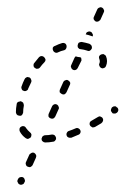

<svg xmlns="http://www.w3.org/2000/svg" viewBox="-20 -381 359 531"><path d="M28 120Q28 122 29 123Q30 125 31 127Q32 128 34 129Q38 131 42 129Q46 128 47 124L48 123Q50 119 48 115Q47 111 43 109Q40 108 36 109Q32 110 30 114L29 116Q28 118 28 120ZM52 75Q53 79 57 80Q61 82 64 81Q68 79 70 76L79 56Q81 52 80 48Q78 44 75 42Q73 41 71 41Q69 41 67 42Q65 43 64 44Q62 45 61 47L52 67Q50 71 52 75ZM130 10Q132 9 133 7Q134 6 135 4Q135 2 135 0Q134 -4 131 -7Q128 -9 124 -9Q114 -7 105 -7Q103 -7 101 -6Q99 -5 98 -4Q96 -2 96 0Q95 1 95 3Q95 8 98 10Q101 13 105 13Q116 13 126 11Q128 11 130 10ZM55 3Q56 3 58 3Q60 2 62 1Q64 0 65 -1Q67 -4 67 -9Q66 -13 63 -15Q57 -20 52 -27Q50 -31 46 -32Q42 -33 39 -31Q35 -29 34 -25Q33 -21 35 -17Q41 -6 51 1Q53 2 55 3ZM202 -13Q204 -17 202 -21Q201 -22 200 -24Q198 -25 197 -26Q195 -27 193 -27Q191 -27 189 -26Q180 -22 171 -19Q167 -18 165 -14Q163 -11 164 -7Q165 -5 166 -3Q168 -2 169 -1Q171 0 173 0Q175 0 177 0Q187 -4 196 -8Q200 -9 202 -13ZM265 -47Q266 -51 264 -54Q263 -56 261 -57Q259 -58 257 -59Q255 -59 254 -59Q252 -58 250 -57Q241 -52 233 -47Q229 -45 228 -41Q227 -37 229 -34Q230 -32 232 -31Q233 -30 235 -29Q237 -28 239 -29Q241 -29 243 -30Q251 -35 260 -40Q264 -43 265 -47ZM114 -63Q114 -61 114 -59Q115 -58 116 -56Q118 -55 119 -54Q123 -52 127 -53Q131 -55 133 -59L142 -79Q144 -82 142 -86Q141 -90 137 -92Q133 -94 129 -92Q126 -91 124 -87L115 -67Q114 -65 114 -63ZM25 -67Q25 -65 27 -64Q28 -62 30 -62Q32 -61 34 -61Q36 -61 38 -61Q39 -62 41 -63Q42 -65 43 -67Q44 -68 44 -70Q44 -79 46 -89Q46 -93 44 -97Q41 -100 37 -101Q35 -101 34 -100Q32 -100 30 -99Q28 -98 27 -96Q26 -94 26 -92Q24 -81 24 -71Q24 -69 25 -67ZM307 -75Q308 -79 305 -83Q304 -84 302 -85Q301 -87 299 -87Q297 -87 295 -87Q293 -86 291 -85Q288 -83 287 -78Q286 -74 289 -71Q290 -69 291 -68Q293 -67 295 -67Q297 -67 299 -67Q301 -68 303 -69Q306 -71 307 -75ZM145 -130Q145 -128 145 -126Q146 -125 148 -123Q149 -122 151 -121Q154 -119 158 -120Q162 -122 164 -126L173 -146Q175 -149 174 -153Q172 -157 168 -159Q165 -161 161 -159Q157 -158 155 -154L146 -134Q145 -132 145 -130ZM40 -135Q41 -131 45 -130Q47 -129 49 -129Q51 -129 53 -130Q55 -131 56 -132Q58 -134 58 -136Q62 -145 66 -153Q68 -157 66 -161Q65 -165 61 -167Q59 -167 57 -168Q55 -168 53 -167Q52 -166 50 -165Q49 -164 48 -162Q43 -152 40 -143Q38 -139 40 -135ZM177 -194Q178 -190 182 -188Q186 -186 190 -188Q193 -189 195 -193L205 -213Q206 -215 205 -217Q205 -220 204 -222Q202 -222 200 -223Q195 -223 190 -225Q189 -225 188 -224Q187 -222 186 -221L177 -201Q175 -197 177 -194ZM73 -203Q72 -201 73 -199Q73 -197 74 -195Q75 -194 77 -193Q80 -190 84 -191Q88 -191 91 -195Q96 -202 103 -209Q106 -212 106 -216Q105 -220 102 -223Q99 -226 95 -226Q91 -226 88 -223Q81 -215 75 -207Q73 -205 73 -203ZM273 -226Q272 -228 270 -229Q269 -230 267 -231Q265 -232 263 -231Q261 -231 259 -230Q256 -229 254 -225Q253 -221 255 -217Q257 -211 255 -206Q253 -202 255 -199Q256 -195 260 -193Q262 -192 264 -192Q266 -192 267 -193Q269 -193 271 -195Q272 -196 273 -198Q276 -205 276 -212Q276 -219 273 -226ZM126 -249Q125 -245 127 -241Q128 -239 129 -238Q130 -237 132 -236Q134 -235 136 -235Q138 -235 140 -236Q148 -240 157 -242Q161 -243 163 -247Q165 -251 164 -255Q163 -259 160 -261Q156 -263 152 -262Q142 -259 132 -254Q128 -253 126 -249ZM198 -263Q195 -260 195 -256Q194 -254 195 -252Q195 -250 196 -249Q198 -247 199 -246Q201 -245 203 -245Q212 -244 221 -241Q225 -239 229 -241Q232 -243 234 -247Q235 -251 233 -255Q231 -258 227 -260Q217 -263 206 -265Q202 -265 198 -263ZM223 -293Q227 -295 231 -293Q233 -292 234 -291Q235 -289 236 -287Q237 -286 237 -284Q237 -282 236 -280Q235 -281 234 -281Q226 -284 217 -286L218 -288Q219 -292 223 -293ZM239 -328Q241 -324 244 -322Q246 -321 248 -321Q250 -321 252 -322Q254 -322 255 -324Q257 -325 258 -327L267 -347Q269 -351 267 -354Q266 -358 262 -360Q258 -362 255 -360Q251 -359 249 -355L240 -335Q238 -332 239 -328Z"/></svg>

Font: FRB American Cursive Dashed Light
Style: Italic
Weight: 300
Italic angle: -25°
Version: Version 2.0;Modular Font Editor K font №1